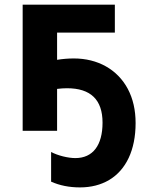

<svg xmlns="http://www.w3.org/2000/svg" viewBox="-20 -566 642 831"><path d="M566.9 -33.2C566.9 -89.4 555.7 -138.7 533.2 -181.2C488.3 -265.6 402.8 -313 299.8 -313C275.4 -313 251 -311 227.1 -307.1V-424.8H477.1V-545.9H78.1V0H227.1V-181.2C242.2 -183.1 256.3 -184.1 270 -184.1C372.6 -184.1 423.8 -134.3 423.8 -35.2C423.8 63 381.8 118.2 306.2 118.2C274.4 118.2 230.5 107.4 201.2 91.8V220.2C238.3 236.8 279.8 245.1 326.2 245.1C374 245.1 416 234.4 452.6 212.9C525.4 169.4 566.9 83.5 566.9 -33.2Z"/></svg>

Font: Noto Reveo Sans
Style: Bold
Weight: 700
Designer: Monotype Design team
Foundry: Monotype Imaging Inc.
Version: Version 1.04